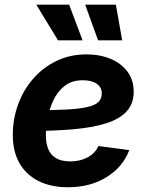

<svg xmlns="http://www.w3.org/2000/svg" viewBox="-20 -787 630 819"><path d="M269.4 11.7Q196.7 11.7 144 -14.9Q91.3 -41.5 62.9 -91.4Q34.6 -141.2 34.6 -210.9Q34.6 -280 57.4 -342.1Q80.2 -404.1 122.1 -451.9Q164.1 -499.8 221.6 -527.4Q279.1 -555 348.5 -555Q406.2 -555 451.9 -535.9Q497.5 -516.8 523.9 -481.2Q550.3 -445.7 550.3 -396Q550.3 -345.1 520.5 -312.3Q490.8 -279.4 432.7 -261Q374.6 -242.6 289.6 -235.3Q204.6 -228 94 -228L109.2 -316.6Q202.7 -316.6 262.4 -319.7Q322.1 -322.9 355.1 -331Q388.1 -339.1 401.1 -353.2Q414.1 -367.2 414.1 -388.8Q414.1 -414.7 392.5 -429.7Q370.8 -444.7 333.4 -444.7Q285.6 -444.7 254.8 -419.9Q224 -395.2 206.9 -357.5Q189.7 -319.8 182.7 -279.7Q175.7 -239.5 175.7 -208.5Q175.7 -177.4 185.3 -152.4Q195 -127.5 217.9 -113Q240.8 -98.6 280 -98.6Q322 -98.6 354 -115.9Q385.9 -133.2 399.8 -164.1L531.4 -146.7Q504.6 -75.1 435 -31.7Q365.5 11.7 269.4 11.7ZM398.3 -615.1 343.4 -767.1H474.3L501.1 -615.1ZM227.3 -615.1 134.9 -767.1H274.9L332.2 -615.1Z"/></svg>

Font: Inter Variable
Style: Italic
Weight: 400
Italic angle: -9.39999°
Designer: Rasmus Andersson
Foundry: rsms
Version: Version 4.001;git-9221beed3